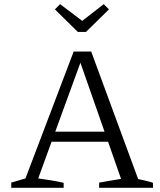

<svg xmlns="http://www.w3.org/2000/svg" viewBox="-20 -900 767 920"><path d="M642 -42Q660 -38 678 -34Q696 -30 713 -24V0H455V-25L560 -43L356 -626H375L163 -45Q194 -41 224 -36Q254 -31 285 -24V0H34V-25L102 -45L333 -653H417ZM205 -221V-269H535V-221ZM353 -747 243 -855 268 -880 374 -800 477 -880 502 -855 392 -747Z"/></svg>

Font: Piazzolla Thin Light
Style: Regular
Weight: 300
Version: Version 2.005